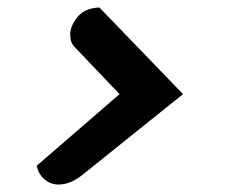

<svg xmlns="http://www.w3.org/2000/svg" viewBox="-20 -502 607 514"><path d="M137 -8Q115 -8 99 -22Q83 -36 78 -58L300 -250L179 -377Q168 -388 168 -410Q168 -432 187 -456Q206 -480 246 -482L470 -250L202 -35Q169 -8 137 -8Z"/></svg>

Font: Sansita Swashed
Style: Bold
Weight: 700
Designer: Pablo Cosgaya
Foundry: Omnibus-Type
Version: Version 1.003; ttfautohint (v1.8.3)